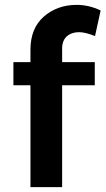

<svg xmlns="http://www.w3.org/2000/svg" viewBox="-20 -768 433 788"><path d="M304 -636Q274 -636 254.5 -619Q235 -602 235 -568V-513H369V-418H235V0H105V-418H35V-513H105V-564Q105 -652 160 -700Q215 -748 295 -748Q345 -748 393 -725L370 -620Q330 -636 304 -636Z"/></svg>

Font: Montserrat arm Medium
Style: Regular
Weight: 500
Designer: Julieta Ulanovsky
Foundry: Julieta Ulanovsky
Version: Version 6.000;PS 006.000;hotconv 1.0.88;makeotf.lib2.5.64775